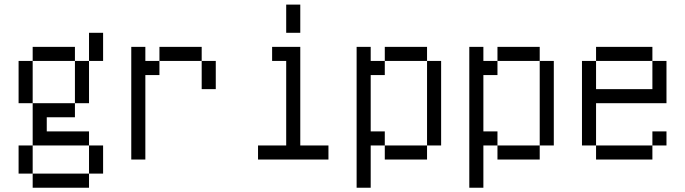

<svg xmlns="http://www.w3.org/2000/svg" viewBox="-20 -708 3040 852"><path d="M125 62.5V125H375V62.5ZM125 62.5Q125 62.5 125 -62.5H62.5Q62.5 -62.5 62.5 62.5ZM375 62.5H437.5Q437.5 62.5 437.5 -62.5H375Q375 -62.5 375 62.5ZM125 -62.5H375V-125H187.5V-187.5H312.5V-250H125ZM125 -250V-437.5H62.5V-250ZM312.5 -250H375V-437.5H312.5ZM125 -437.5H312.5V-500H125ZM375 -437.5H437.5Q437.5 -437.5 437.5 -562.5H375Q375 -562.5 375 -437.5Z M562.5 -500Q562.5 -500 562.5 0H625Q625 0 625 -375H687.5V-437.5H625V-500ZM875 -437.5Q875 -437.5 875 -312.5H937.5Q937.5 -312.5 937.5 -437.5ZM687.5 -437.5H875V-500H687.5Z M1437.5 0V-62.5H1312.5V-500H1187.5V-437.5H1250Q1250 -437.5 1250 -62.5H1125V0ZM1250 -687.5Q1250 -687.5 1250 -562.5H1312.5Q1312.5 -562.5 1312.5 -687.5Z M1562.5 -500Q1562.5 -500 1562.5 125H1625V-62.5H1687.5V0H1875V-62.5H1687.5V-125H1625Q1625 -125 1625 -375H1687.5V-437.5H1625V-500ZM1875 -62.5H1937.5Q1937.5 -62.5 1937.5 -437.5H1875Q1875 -437.5 1875 -62.5ZM1687.5 -437.5H1875V-500H1687.5Z M2062.5 -500Q2062.5 -500 2062.5 125H2125V-62.5H2187.5V0H2375V-62.5H2187.5V-125H2125Q2125 -125 2125 -375H2187.5V-437.5H2125V-500ZM2375 -62.5H2437.5Q2437.5 -62.5 2437.5 -437.5H2375Q2375 -437.5 2375 -62.5ZM2187.5 -437.5H2375V-500H2187.5Z M2937.5 -62.5V-125H2875V-62.5H2625V0H2875V-62.5ZM2625 -62.5V-250H2937.5V-437.5H2875Q2875 -437.5 2875 -312.5H2625Q2625 -312.5 2625 -437.5H2562.5Q2562.5 -437.5 2562.5 -62.5ZM2625 -437.5H2875V-500H2625Z"/></svg>

Font: CalcUnifontExMono
Style: Regular
Weight: 500
Version: Version 15.0.06